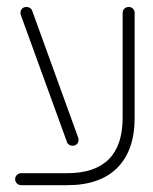

<svg xmlns="http://www.w3.org/2000/svg" viewBox="-20 -543 450 563"><path d="M24.4 -17.8Q24.4 -24.8 29.6 -30Q34.8 -35.2 42.2 -35.2H177.4Q258.1 -35.2 298.9 -75.9Q339.6 -116.7 339.6 -197.4V-505.2Q339.6 -512.6 344.8 -517.6Q350 -522.6 357.4 -522.6Q364.8 -522.6 369.8 -517.6Q374.8 -512.6 374.8 -505.2V-197.4Q374.8 -101.9 323.9 -50.9Q273 0 177.4 0H42.2Q34.8 0 29.6 -5.2Q24.4 -10.4 24.4 -17.8ZM176.3 -126.7 41.1 -498.9Q40 -501.9 40 -505.2Q40 -512.2 44.6 -517.4Q49.3 -522.6 57.8 -522.6Q63.3 -522.6 68 -519.6Q72.6 -516.7 74.4 -511.5L209.3 -139.3Q210.4 -136.7 210.4 -133Q210.4 -125.9 205.7 -120.7Q201.1 -115.6 192.6 -115.6Q187 -115.6 182.4 -118.7Q177.8 -121.9 176.3 -126.7Z"/></svg>

Font: 26F Galaxy Hebrew Light
Style: Regular
Weight: 300
Designer: C₂₉H₂₅N₃O₅
Version: Version 1.000